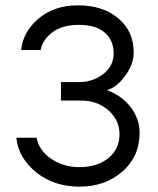

<svg xmlns="http://www.w3.org/2000/svg" viewBox="-20 -690 590 718"><path d="M380 -353Q438 -331 470 -287.5Q502 -244 502 -195Q502 -146 484.5 -109.5Q467 -73 436 -47Q372 8 277 8Q183 8 116 -45Q49 -99 41 -175H117Q125 -129 170 -97Q216 -65 277 -65Q346 -65 388 -101Q427 -135 427 -188Q427 -240 387 -276Q345 -314 284 -314H208V-383H275Q327 -383 366 -413Q405 -443 405 -491Q405 -539 372 -568Q339 -597 275.5 -597Q212 -597 175.5 -569Q139 -541 132 -503H59Q66 -569 120 -617Q180 -670 271 -670Q367 -670 424 -620Q480 -572 480 -494Q480 -448 446 -404Q416 -363 380 -353Z"/></svg>

Font: Questrial
Style: Regular
Weight: 400
Designer: Joe Prince
Foundry: Joe Prince
Version: Version 1.002